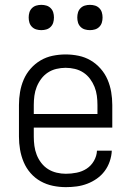

<svg xmlns="http://www.w3.org/2000/svg" viewBox="-20 -762 540 790"><path d="M251 8Q224 8 197.5 2.5Q171 -3 147.5 -16Q124 -29 106 -49.5Q88 -70 77.5 -95Q67 -120 62.5 -146.5Q58 -173 58 -200V-330Q58 -357 62.5 -383.5Q67 -410 77.5 -434.5Q88 -459 106 -479.5Q124 -500 147 -513.5Q170 -527 196.5 -532.5Q223 -538 250 -538Q277 -538 303.5 -532.5Q330 -527 353 -513.5Q376 -500 394 -479.5Q412 -459 422.5 -434.5Q433 -410 437.5 -383.5Q442 -357 442 -330V-237H119V-200Q119 -181 121.5 -162Q124 -143 131 -125Q138 -107 150 -91.5Q162 -76 178 -66Q194 -56 213 -51.5Q232 -47 251 -47Q273 -47 295.5 -51.5Q318 -56 336.5 -68Q355 -80 366.5 -100Q378 -120 379 -142H440Q439 -120 431.5 -98Q424 -76 410.5 -58Q397 -40 378.5 -27Q360 -14 339 -6Q318 2 296 5Q274 8 251 8ZM381 -293V-330Q381 -349 378.5 -368Q376 -387 369 -404.5Q362 -422 350.5 -437.5Q339 -453 323 -463.5Q307 -474 288 -478.5Q269 -483 250 -483Q231 -483 212 -478.5Q193 -474 177 -463.5Q161 -453 149.5 -437.5Q138 -422 131 -404.5Q124 -387 121.5 -368Q119 -349 119 -330V-293ZM350 -638Q339 -638 329 -641Q319 -644 311.5 -651.5Q304 -659 301 -669Q298 -679 298 -690Q298 -701 301 -711Q304 -721 311.5 -728.5Q319 -736 329 -739Q339 -742 350 -742Q361 -742 371 -739Q381 -736 388.5 -728.5Q396 -721 399 -711Q402 -701 402 -690Q402 -679 399 -669Q396 -659 388.5 -651.5Q381 -644 371 -641Q361 -638 350 -638ZM150 -638Q139 -638 129 -641Q119 -644 111.5 -651.5Q104 -659 101 -669Q98 -679 98 -690Q98 -701 101 -711Q104 -721 111.5 -728.5Q119 -736 129 -739Q139 -742 150 -742Q161 -742 171 -739Q181 -736 188.5 -728.5Q196 -721 199 -711Q202 -701 202 -690Q202 -679 199 -669Q196 -659 188.5 -651.5Q181 -644 171 -641Q161 -638 150 -638Z"/></svg>

Font: Iosevka Term Light
Style: Regular
Weight: 300
Monospace: yes
Designer: Belleve Invis
Foundry: Belleve Invis
Version: Version 9.0.1; ttfautohint (v1.8.3)